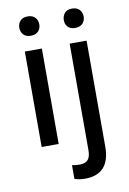

<svg xmlns="http://www.w3.org/2000/svg" viewBox="-97 -743 674 1003"><g transform="rotate(-10 240.5 -241.5)"><path d="M82.5 -669.4Q95.7 -684.6 121.8 -684.6Q147.9 -684.6 161.6 -669.7Q175.3 -654.8 175.3 -633.1Q175.3 -611.3 161.6 -596.7Q147.9 -582 122.1 -582Q96.2 -582 82.8 -596.7Q69.3 -611.3 69.3 -633.1Q69.3 -654.8 82.5 -669.4ZM166.5 0H164.1H78.6H76.2V-2V-503.9V-506.3H78.6H164.1H166.5V-503.9V-2ZM305.2 -632.8Q305.2 -653.8 318.4 -669.4Q331.5 -684.6 357.4 -684.6Q383.3 -684.6 397 -669.7Q410.6 -654.8 410.6 -633.1Q410.6 -611.3 397 -596.7Q383.3 -582 357.2 -582Q331.1 -582 317.9 -596.7Q304.7 -611.3 305.2 -632.8ZM403.8 -506.3V-503.9V55.7Q403.8 202.6 270.5 202.6Q241.7 202.6 217.3 194.3L215.8 193.8V192.4V123.5V120.6L218.8 121.6Q233.4 125 257.3 125Q285.2 125 299.6 110.1Q314 95.2 314 57.6V-503.9V-506.3H315.9H401.9Z"/></g></svg>

Font: MAUL
Style: Regular
Weight: 400
Designer: MAUL
Version: Version 1.0; 2020; ttfautohint (v1.8.3)